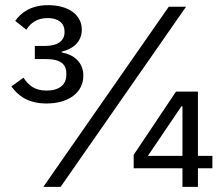

<svg xmlns="http://www.w3.org/2000/svg" viewBox="-20 -724 864 744"><path d="M155 -546H115V-495H160C210 -495 237 -478 237 -440V-434C237 -396 210 -373 160 -373C114 -373 90 -394 71 -423L24 -389C49 -355 87 -323 160 -323C247 -323 303 -366 303 -431C303 -484 264 -513 219 -521V-524C261 -533 297 -561 297 -609C297 -669 242 -704 167 -704C101 -704 62 -676 39 -643L82 -609C100 -637 126 -654 165 -654C205 -654 230 -635 230 -602V-598C230 -568 206 -546 155 -546ZM148 0H215L701 -698H634ZM687 0H747V-72H803V-120H747V-369H662L498 -124V-72H687ZM687 -312V-120H553L683 -312Z"/></svg>

Font: Braiins Sans
Style: Regular
Weight: 400
Designer: Mike Abbink, Paul van der Laan, Pieter van Rosmalen, Jiri Chlebus, Lubos Buracinsky
Foundry: Bold Monday, Sudetype
Version: Version 1.000;hotconv 1.0.109;makeotfexe 2.5.65596